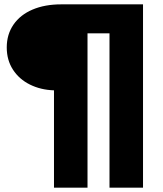

<svg xmlns="http://www.w3.org/2000/svg" viewBox="-20 -762 747 882"><path d="M228 -347Q167 -349 117.5 -373.5Q68 -398 39.5 -442Q11 -486 11 -544Q11 -604 42 -649Q73 -694 129.5 -718Q186 -742 261 -742H637V100H483V-609H382V100H228Z"/></svg>

Font: Montserrat Alternates ExtraBold
Style: Regular
Weight: 800
Designer: Julieta Ulanovsky
Foundry: Julieta Ulanovsky
Version: Version 7.200